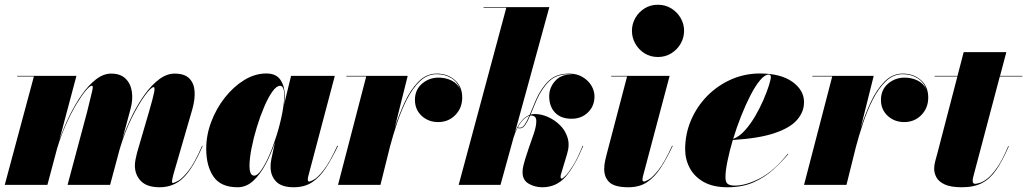

<svg xmlns="http://www.w3.org/2000/svg" viewBox="-20 -780 4333 810"><path d="M444.5 0H265L347.5 -308Q362 -367.5 368.2 -393Q374.5 -418.5 368 -418.5Q359.5 -418.5 342 -397.8Q324.5 -377 302.5 -340.5Q280.5 -304 259 -256.2Q237.5 -208.5 221 -154L180 0H0L123 -457.5H52.5V-460H302.5L230.5 -189.5Q248 -240 272.2 -289.8Q296.5 -339.5 325 -380.2Q353.5 -421 385 -445.2Q416.5 -469.5 449 -469.5Q487.5 -469.5 509.2 -448.8Q531 -428 536.2 -393.8Q541.5 -359.5 530.5 -319.5L497 -195.5Q515 -247 539.2 -295.8Q563.5 -344.5 592.2 -383.8Q621 -423 652.5 -446.2Q684 -469.5 716.5 -469.5Q759 -469.5 779 -448.8Q799 -428 801 -394Q803 -360 791.5 -319.5L711.5 -44Q709.5 -36 707.5 -27Q705.5 -18 705.5 -14.5Q705.5 -8 710.5 -8Q714 -8 731.2 -17Q748.5 -26 775 -59.2Q801.5 -92.5 832.5 -165L835 -164.5Q794.5 -70 753.5 -30Q712.5 10 653.5 10Q600 10 574.5 -16.2Q549 -42.5 549 -82Q549 -93 552 -108.8Q555 -124.5 558.5 -137L608.5 -308Q625.5 -366.5 630 -389.5Q634.5 -412.5 628.5 -412.5Q617.5 -412.5 591.5 -377.2Q565.5 -342 536 -282.8Q506.5 -223.5 485 -151Z M1181.5 -375.5Q1181.5 -362 1178 -337.5L1208 -460H1392.5L1280.5 -36.5Q1278.5 -28.5 1278.5 -22Q1278.5 -14 1285 -14Q1289 -14 1304.8 -22.5Q1320.5 -31 1345.5 -62.8Q1370.5 -94.5 1403 -165L1406 -164.5Q1380.5 -111.5 1355 -72.2Q1329.5 -33 1297.2 -11.5Q1265 10 1219.5 10Q1168 10 1144.8 -14.2Q1121.5 -38.5 1121.5 -76Q1121.5 -88.5 1122.8 -96.8Q1124 -105 1125 -110L1140 -179.5Q1124 -131.5 1101 -88Q1078 -44.5 1048.5 -17.2Q1019 10 982.5 10Q911.5 10 880.8 -34.8Q850 -79.5 850 -152.5Q850 -210 871.2 -266.2Q892.5 -322.5 928.8 -368.5Q965 -414.5 1010.2 -442.2Q1055.5 -470 1103.5 -470Q1145.5 -470 1163.5 -442.5Q1181.5 -415 1181.5 -375.5ZM1179 -378.5Q1179 -418 1161.5 -418Q1146.5 -418 1129 -393.5Q1111.5 -369 1094.5 -329.2Q1077.5 -289.5 1063.5 -243.5Q1049.5 -197.5 1041 -154Q1032.5 -110.5 1032.5 -79Q1032.5 -62 1037 -50.5Q1041.5 -39 1052.5 -39Q1066 -39 1082.5 -62.8Q1099 -86.5 1116 -125.2Q1133 -164 1147.2 -209.8Q1161.5 -255.5 1170.2 -300Q1179 -344.5 1179 -378.5Z M1525 -457.5H1441V-460H1700L1645 -240Q1662.5 -295 1687 -348Q1711.5 -401 1745 -435.2Q1778.5 -469.5 1822.5 -469.5Q1868 -469.5 1899 -442.2Q1930 -415 1930 -368.5Q1930 -324.5 1901 -294.8Q1872 -265 1828.5 -265Q1787.5 -265 1759 -291.2Q1730.5 -317.5 1730.5 -358.5Q1730.5 -401 1760.2 -426.8Q1790 -452.5 1830 -452.5Q1860.5 -452.5 1885.2 -440.2Q1910 -428 1921 -404.5Q1910.5 -434 1884 -450.5Q1857.5 -467 1822.5 -467Q1782.5 -467 1751.2 -437Q1720 -407 1696.2 -360Q1672.5 -313 1655 -260.5Q1637.5 -208 1625.5 -162.5L1585 0H1406Z M2440.5 -164.5Q2404.5 -78 2365.8 -34Q2327 10 2268 10Q2236.5 10 2210.5 -5Q2184.5 -20 2184.5 -53.5Q2184.5 -66.5 2188.2 -82Q2192 -97.5 2196 -110L2210.5 -154.5Q2221.5 -185 2232.2 -217Q2243 -249 2242.5 -270.8Q2242 -292.5 2220 -292.5Q2218.5 -292.5 2216.5 -292.5Q2206.5 -268.5 2196.2 -253.5Q2186 -238.5 2173 -238.5Q2167 -238.5 2163 -240.5Q2153.5 -222 2146.5 -199.5L2091.5 0H1915L2116 -747.5H2020V-750H2297.5L2152.5 -221.5Q2164.5 -250.5 2180 -269.2Q2195.5 -288 2214.5 -295Q2220.5 -309 2227 -325Q2233.5 -341 2240.5 -357.5Q2263 -408.5 2294.8 -439Q2326.5 -469.5 2381 -469.5Q2413.5 -469.5 2437.5 -455.2Q2461.5 -441 2474.8 -419Q2488 -397 2488 -373.5Q2488 -332.5 2460.5 -305.8Q2433 -279 2391.5 -279Q2346.5 -279 2321.8 -304.8Q2297 -330.5 2297 -374Q2297 -410.5 2321.8 -438.2Q2346.5 -466 2390 -466Q2394.5 -466 2399 -465.5Q2390 -467 2381 -467Q2327.5 -467 2296.8 -437.2Q2266 -407.5 2243.5 -357Q2236.5 -340.5 2230.2 -325.2Q2224 -310 2218.5 -296.5Q2227 -299 2236.5 -299Q2263 -299 2291.2 -286.8Q2319.5 -274.5 2342.2 -252.2Q2365 -230 2374.5 -199Q2384 -168 2372.5 -131L2346.5 -44.5Q2345 -39.5 2345 -33.5Q2345 -26.5 2350.5 -26.5Q2353 -26.5 2365.2 -38Q2377.5 -49.5 2396.5 -79.5Q2415.5 -109.5 2438 -165ZM2173 -241Q2184.5 -241 2194 -255.2Q2203.5 -269.5 2213 -291.5Q2202 -288.5 2189 -276.2Q2176 -264 2164.5 -242.5Q2167.5 -241 2173 -241Z M2646 -650Q2646 -679 2660.2 -704Q2674.5 -729 2699.2 -744.5Q2724 -760 2755.5 -760Q2787 -760 2812 -744.5Q2837 -729 2851.5 -704Q2866 -679 2866 -650Q2866 -621 2851.5 -595.8Q2837 -570.5 2812 -555Q2787 -539.5 2755.5 -539.5Q2724 -539.5 2699.2 -555Q2674.5 -570.5 2660.2 -595.8Q2646 -621 2646 -650ZM2818 -164.5Q2793 -111.5 2767.5 -72.2Q2742 -33 2709.8 -11.5Q2677.5 10 2631.5 10Q2574 10 2551.5 -10.5Q2529 -31 2529 -67Q2529 -85.5 2533.2 -103.5Q2537.5 -121.5 2539.5 -129.5L2625.5 -457.5H2558.5V-460H2805L2692.5 -36.5Q2690.5 -29 2690.5 -22Q2690.5 -14 2697.5 -14Q2701 -14 2716.8 -22.5Q2732.5 -31 2757.8 -62.8Q2783 -94.5 2815.5 -165Z M3040.5 -32.5Q3040.5 -11.5 3050 -4.2Q3059.5 3 3079.5 3Q3127.5 3 3187 -28.2Q3246.5 -59.5 3303 -131L3305 -129.5Q3278 -97 3242.5 -64.8Q3207 -32.5 3159.8 -11.2Q3112.5 10 3049 10Q2988.5 10 2949 -12.2Q2909.5 -34.5 2890 -71Q2870.5 -107.5 2870.5 -150Q2870.5 -215.5 2895.5 -273.5Q2920.5 -331.5 2964.2 -375.8Q3008 -420 3065 -445Q3122 -470 3186 -470Q3274 -470 3323 -434.8Q3372 -399.5 3372 -349Q3372 -307.5 3342.2 -273.8Q3312.5 -240 3246.5 -218Q3180.5 -196 3071.5 -189.5Q3057.5 -142 3049 -100.2Q3040.5 -58.5 3040.5 -32.5ZM3223.5 -465.5Q3206.5 -465.5 3186.5 -441.5Q3166.5 -417.5 3146 -377.8Q3125.5 -338 3106.5 -290Q3087.5 -242 3073 -194Q3099 -203.5 3122.5 -229.8Q3146 -256 3166 -290.2Q3186 -324.5 3200.8 -358.8Q3215.5 -393 3223.8 -419.2Q3232 -445.5 3232 -455Q3232 -465.5 3223.5 -465.5Z M3491 -457.5H3407V-460H3666L3611 -240Q3628.5 -295 3653 -348Q3677.5 -401 3711 -435.2Q3744.5 -469.5 3788.5 -469.5Q3834 -469.5 3865 -442.2Q3896 -415 3896 -368.5Q3896 -324.5 3867 -294.8Q3838 -265 3794.5 -265Q3753.5 -265 3725 -291.2Q3696.5 -317.5 3696.5 -358.5Q3696.5 -401 3726.2 -426.8Q3756 -452.5 3796 -452.5Q3826.5 -452.5 3851.2 -440.2Q3876 -428 3887 -404.5Q3876.5 -434 3850 -450.5Q3823.5 -467 3788.5 -467Q3748.5 -467 3717.2 -437Q3686 -407 3662.2 -360Q3638.5 -313 3621 -260.5Q3603.5 -208 3591.5 -162.5L3551 0H3372Z M4236 -163Q4209.5 -102.5 4183.5 -64.2Q4157.5 -26 4123.2 -8Q4089 10 4038 10Q3992 10 3966.5 -1.5Q3941 -13 3931 -31Q3921 -49 3921 -68.5Q3921 -84 3926 -102Q3931 -120 3935 -135L4019 -457.5H3923V-460H4019.5L4045.5 -560H4225.5L4199 -460H4293V-457.5H4198L4088 -42Q4086.5 -36.5 4085 -30Q4083.5 -23.5 4083.5 -16.5Q4083.5 -4.5 4094 -4.5Q4098 -4.5 4111.2 -7.8Q4124.5 -11 4143.8 -25.2Q4163 -39.5 4186 -72.2Q4209 -105 4233.5 -163.5Z"/></svg>

Font: Bodoni* 72pt Fatface
Style: Italic
Weight: 900
Italic angle: -13°
Version: Version 2.3